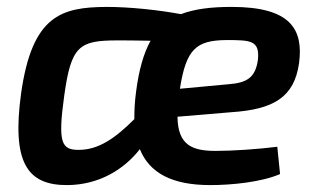

<svg xmlns="http://www.w3.org/2000/svg" viewBox="-20 -524 920 556"><path d="M651 -504C591 -504 543 -498 504 -483C440 -495 356 -504 288 -504C158 -503 73 -480 41 -253C14 -54 58 13 176 12C266 11 338 -32 385 -92C413 -23 478 12 589 12C648 12 736 4 791 -20L783 -99C728 -92 653 -87 605 -87C537 -87 495 -103 494 -186L649 -199C772 -207 832 -242 846 -341C859 -439 822 -504 651 -504ZM727 -352C720 -299 695 -284 641 -280L501 -267C519 -382 548 -407 635 -408C706 -408 732 -407 727 -352ZM208 -90C158 -90 147 -110 166 -247C186 -391 209 -407 320 -407C338 -407 373 -407 416 -406C396 -370 382 -321 374 -258C370 -229 369 -203 369 -179C313 -123 265 -90 208 -90Z"/></svg>

Font: Exo 2 Semi Bold
Style: Italic
Weight: 600
Italic angle: -8°
Designer: Natanael Gama
Version: Version 1.001;PS 001.001;hotconv 1.0.88;makeotf.lib2.5.64775